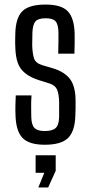

<svg xmlns="http://www.w3.org/2000/svg" viewBox="-20 -627 397 841"><path d="M176 7Q107 7 78.5 -23Q50 -53 48 -121Q47 -141 47.5 -165Q48 -189 49 -209H118Q116 -180 116.5 -156.5Q117 -133 117 -114Q118 -79 131.5 -66Q145 -53 176 -53Q209 -53 223.5 -66Q238 -79 239 -114Q239 -131 239 -148.5Q239 -166 239 -181Q238 -216 230 -234.5Q222 -253 198 -261L147 -277Q94 -295 71 -326.5Q48 -358 47 -424Q46 -438 46.5 -450.5Q47 -463 47 -477Q48 -547 77 -577Q106 -607 180 -607Q249 -607 277 -577.5Q305 -548 307 -480Q307 -461 307 -437Q307 -413 306 -392H235Q236 -416 236 -443Q236 -470 236 -487Q235 -521 223 -534Q211 -547 180 -547Q148 -547 136 -534Q124 -521 122 -487Q122 -471 121.5 -457.5Q121 -444 121 -430Q122 -395 128.5 -373Q135 -351 164 -342L211 -328Q262 -313 286.5 -281Q311 -249 311 -185Q311 -170 311 -152.5Q311 -135 310 -120Q308 -52 278 -22.5Q248 7 176 7ZM136 130V53H224V121L191 194H148L174 130Z"/></svg>

Font: Big Shoulders Display Medium
Style: Regular
Weight: 500
Designer: Patric King
Foundry: XO Type Co
Version: Version 1.000; ttfautohint (v1.8.2)